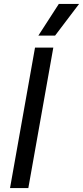

<svg xmlns="http://www.w3.org/2000/svg" viewBox="-20 -956 422 976"><path d="M158 -714H251L124 0H31ZM279 -936H382L260 -775H175Z"/></svg>

Font: Chakra Petch Medium
Style: Italic
Weight: 500
Italic angle: -10°
Designer: Katatrad Aksorn Co.,Ltd.
Foundry: Cadson Demak Co.,Ltd.
Version: Version 1.000; ttfautohint (v1.6)